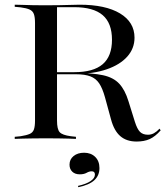

<svg xmlns="http://www.w3.org/2000/svg" viewBox="-20 -591 704 817"><path d="M129 -145.2V-492.7Q129 -517.7 124.2 -531Q119.4 -544.4 106 -550.4Q92.7 -556.5 67.7 -559.7L42.7 -562.1V-571Q58.1 -571 77 -570.2Q96 -569.4 118.5 -569Q141.1 -568.5 166.9 -568.5H175Q205.6 -568.5 233.9 -569Q262.1 -569.4 284.3 -570.2Q306.5 -571 318.5 -571Q429 -571 490.7 -533.9Q552.4 -496.8 552.4 -430.6Q552.4 -384.7 521.4 -350Q490.3 -315.3 433.9 -296Q377.4 -276.6 302.4 -276.6H178.2V-283.9H296Q377.4 -283.9 416.9 -317.7Q456.5 -351.6 456.5 -421.8Q456.5 -492.7 416.9 -526.6Q377.4 -560.5 295.2 -560.5H222.6V-145.2ZM561.3 11.3Q518.5 11.3 491.9 -11.7Q465.3 -34.7 452.4 -83.1L426.6 -177.4Q416.1 -215.3 402 -236.3Q387.9 -257.3 364.5 -266.1Q341.1 -275 303.2 -275H191.9V-280.6H295.2Q373.4 -280.6 418.1 -271Q462.9 -261.3 487.5 -234.7Q512.1 -208.1 526.6 -160.5L554 -72.6Q563.7 -41.9 575.8 -29.8Q587.9 -17.7 609.7 -17.7Q623.4 -17.7 635.1 -24.2Q646.8 -30.6 658.9 -43.5L663.7 -36.3Q640.3 -9.7 616.9 0.8Q593.5 11.3 561.3 11.3ZM166.1 -2.4Q141.1 -2.4 118.5 -2Q96 -1.6 77 -1.2Q58.1 -0.8 42.7 0V-8.9L67.7 -11.3Q92.7 -15.3 106 -21Q119.4 -26.6 124.2 -39.9Q129 -53.2 129 -78.2V-145.2H222.6V-78.2Q222.6 -41.1 233.9 -28.6Q245.2 -16.1 281.5 -11.3L303.2 -8.9V0Q288.7 -0.8 270.6 -1.2Q252.4 -1.6 231 -2Q209.7 -2.4 184.7 -2.4H176.6ZM312.9 205.6 312.1 200Q347.6 191.9 365.7 179.4Q383.9 166.9 383.9 151.6Q383.9 137.9 370.2 137.9Q359.7 137.9 348.4 144.4Q337.1 150.8 319.4 150.8Q299.2 150.8 287.5 139.5Q275.8 128.2 275.8 109.7Q275.8 87.1 293.1 73Q310.5 58.9 337.9 58.9Q366.9 58.9 385.1 76.6Q403.2 94.4 403.2 124.2Q403.2 155.6 381.5 175.8Q359.7 196 312.9 205.6Z"/></svg>

Font: Playfair 144pt SemiExpanded Medium
Style: Regular
Weight: 500
Width: 6
Designer: Claus Eggers Sørensen
Foundry: Claus Eggers Sørensen
Version: Version 2.203